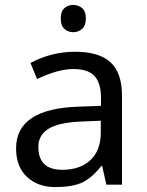

<svg xmlns="http://www.w3.org/2000/svg" viewBox="-20 -757 601 787"><path d="M234.9 -61Q308.6 -61 350.8 -100.8Q393.1 -140.6 393.1 -213.9V-262.2L314 -258.8Q221.7 -255.4 179.4 -229.5Q137.2 -203.6 137.2 -154.8Q137.2 -61 234.9 -61ZM480 -365.2V0H416L398.9 -76.2H395Q355 -25.9 315.2 -8.1Q275.4 9.8 205.6 9.8Q135.7 9.8 90.8 -31.7Q45.9 -73.2 45.9 -148.9Q45.9 -312 303.2 -319.8L394 -323.2V-355Q394 -416 367.7 -445.1Q341.3 -474.1 280 -474.1Q218.8 -474.1 131.8 -433.1L105 -499Q191.4 -544.9 288.3 -544.9Q385.3 -544.9 432.6 -502Q480 -459 480 -365.2ZM243.9 -638.7Q229 -652.3 229 -681.4Q229 -710.4 243.9 -723.6Q258.8 -736.8 280 -736.8Q301.3 -736.8 316.7 -723.6Q332 -710.4 332 -681.4Q332 -652.3 316.7 -638.7Q301.3 -625 280 -625Q258.8 -625 243.9 -638.7Z"/></svg>

Font: NotoSans
Style: Regular
Weight: 400
Designer: Monotype Design team
Foundry: Monotype Imaging Inc.
Version: Version 1.04